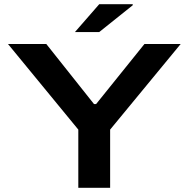

<svg xmlns="http://www.w3.org/2000/svg" viewBox="-20 -897 901 917"><path d="M354 0V-278L18 -687H201L429 -400H439L670 -687H843L506 -278V0ZM338 -744 454 -877H614V-872L454 -744Z"/></svg>

Font: Archivo SemiBold Expanded SemiBold
Style: Regular
Weight: 600
Width: 7
Version: Version 2.001